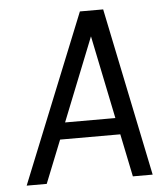

<svg xmlns="http://www.w3.org/2000/svg" viewBox="-48 -672 613 715"><g transform="rotate(-5 258.5 -314.5)"><path d="M23 0 277 -629H364L494 0H420L387 -160H162L98 0ZM186 -222H374L310 -533Z"/></g></svg>

Font: Karla
Style: Italic
Weight: 400
Italic angle: -8°
Designer: Jonathan Pinhorn
Version: Version 2.004;gftools[0.9.33]